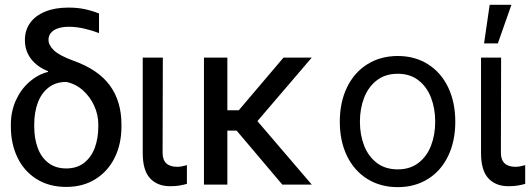

<svg xmlns="http://www.w3.org/2000/svg" viewBox="-20 -771 2214 802"><path d="M265.6 -739.3Q301.3 -739.3 330.8 -733.4Q360.4 -727.5 393.6 -714.8V-632.8Q367.7 -643.1 333.5 -651.1Q299.3 -659.2 267.6 -659.2Q227.1 -659.2 204.8 -644.3Q182.6 -629.4 182.6 -604.5Q182.6 -582.5 205.1 -560.8Q227.5 -539.1 286.1 -517.6Q389.6 -481 438.5 -414.6Q487.3 -348.1 487.3 -251V-242.2Q487.3 -170.4 459.5 -113.3Q431.6 -56.2 379.4 -23.2Q327.1 9.8 256.8 9.8Q185.5 9.8 133.1 -22.9Q80.6 -55.7 53 -113Q25.4 -170.4 25.4 -242.2V-251Q25.4 -305.2 46.1 -351.3Q66.9 -397.5 102.5 -428.7Q138.2 -460 180.7 -470.7V-473.6Q135.3 -491.7 109.6 -525.1Q84 -558.6 84 -603.5Q84 -644.5 105.7 -675Q127.4 -705.6 168.5 -722.4Q209.5 -739.3 265.6 -739.3ZM256.8 -67.4Q301.3 -67.4 331.3 -90.8Q361.3 -114.3 376 -153.8Q390.6 -193.4 390.6 -242.2V-252Q390.6 -291 373.8 -328.6Q356.9 -366.2 326.4 -393.6Q295.9 -420.9 256.8 -428.7Q212.4 -428.7 182.4 -405Q152.3 -381.3 137.7 -341.3Q123 -301.3 123 -252V-242.2Q123 -192.9 137.5 -153.3Q151.9 -113.8 182.1 -90.6Q212.4 -67.4 256.8 -67.4Z M660.2 -530.3 659.2 -132.8Q659.2 -74.2 720.7 -74.2Q736.8 -74.2 760.7 -81.1V-2.9Q744.6 1.5 728.5 4.2Q712.4 6.8 690.4 6.8Q637.7 6.8 606.9 -26.1Q576.2 -59.1 576.2 -131.8V-530.3Z M929.7 -310.5H977.5L1164.1 -530.3H1282.2L1055.2 -265.1L1282.2 0H1159.2L968.3 -225.6H929.7V0H832V-530.3H929.7Z M1399.4 -262.7Q1399.4 -344.2 1429.7 -406.5Q1460 -468.8 1514.9 -502.9Q1569.8 -537.1 1641.6 -537.1Q1712.9 -537.1 1767.3 -502.9Q1821.8 -468.8 1851.8 -406.5Q1881.8 -344.2 1881.8 -262.7Q1881.8 -181.2 1851.8 -119.1Q1821.8 -57.1 1767.3 -23.2Q1712.9 10.7 1641.6 10.7Q1569.8 10.7 1514.9 -23.2Q1460 -57.1 1429.7 -119.1Q1399.4 -181.2 1399.4 -262.7ZM1797.9 -262.7Q1797.9 -317.4 1780.5 -362.8Q1763.2 -408.2 1728 -435.5Q1692.9 -462.9 1641.6 -462.9Q1589.4 -462.9 1554 -435.5Q1518.6 -408.2 1501 -362.8Q1483.4 -317.4 1483.4 -262.7Q1483.4 -208 1501 -162.8Q1518.6 -117.7 1554 -90.6Q1589.4 -63.5 1641.6 -63.5Q1692.9 -63.5 1728 -90.6Q1763.2 -117.7 1780.5 -162.8Q1797.9 -208 1797.9 -262.7Z M2073.2 -530.3 2072.3 -132.8Q2072.3 -74.2 2133.8 -74.2Q2149.9 -74.2 2173.8 -81.1V-2.9Q2157.7 1.5 2141.6 4.2Q2125.5 6.8 2103.5 6.8Q2050.8 6.8 2020 -26.1Q1989.3 -59.1 1989.3 -131.8V-530.3ZM2025.4 -751H2116.2L2059.6 -589.8H2002Z"/></svg>

Font: Pretendard GOV
Style: Regular
Weight: 400
Designer: Base glyphs from Inter by Rasmus Andersson; Hangeul glyphs from Noto Sans CJK(Source Han Sans) by Jang Soo-young and Kan
Foundry: Kil Hyung-jin
Version: Version 1.309